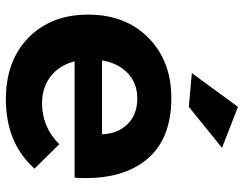

<svg xmlns="http://www.w3.org/2000/svg" viewBox="-106 -698 810 637"><g transform="rotate(90 298.5 -379.0)"><path d="M470 -711 334 -601 222 -611 334 -764ZM305 -543Q444 -543 511.5 -457.5Q579 -372 569 -222H183Q196 -171 233 -142.5Q270 -114 322 -114Q401 -114 458 -171L539 -89Q454 6 309 6Q181 6 104.5 -69Q28 -144 28 -267Q28 -391 105 -467Q182 -543 305 -543ZM180 -313H425Q423 -366 391 -398Q359 -430 306 -430Q256 -430 222.5 -398.5Q189 -367 180 -313Z"/></g></svg>

Font: Montserrat-Arabic SemiBold
Style: Regular
Weight: 600
Designer: Mohamed Gaber
Foundry: Kief Type Foundry
Version: Version 5.008;PS 005.008;hotconv 1.0.88;makeotf.lib2.5.64775